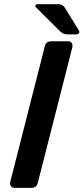

<svg xmlns="http://www.w3.org/2000/svg" viewBox="-20 -906 403 926"><path d="M196.8 -685.5Q202.6 -706.5 226.1 -707H309.1Q315.4 -707 320.3 -704.1Q333 -695.8 328.6 -676.8L161.6 -21.5Q155.8 -0.5 132.3 0H49.3Q43 0 38.1 -2.9Q25.4 -11.2 29.8 -30.3ZM262.2 -885.7Q281.7 -885.3 292.5 -869.1L358.9 -761.7Q368.2 -747.6 355 -741.7Q350.6 -740.2 346.2 -740.2H304.2Q284.7 -740.7 271 -753.9L155.8 -868.2Q146 -877 153.3 -883.3Q155.8 -885.3 158.7 -885.7Z"/></svg>

Font: Allan
Style: Bold
Weight: 500
Italic angle: -14.3°
Version: Version 1.002